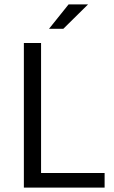

<svg xmlns="http://www.w3.org/2000/svg" viewBox="-20 -852 518 872"><path d="M88.4 0V-656.7H166.5V-66.4H455.1V0ZM202.6 -721.2 291.5 -832H379.9L267.6 -721.2Z"/></svg>

Font: Varta Light
Style: Regular
Weight: 400
Version: Version 1.004